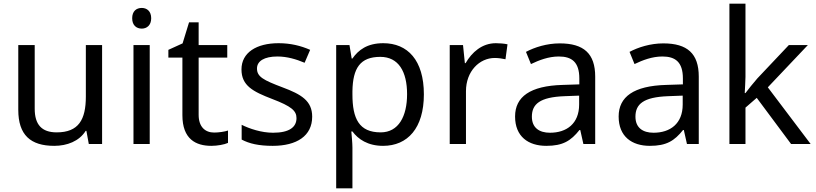

<svg xmlns="http://www.w3.org/2000/svg" viewBox="-20 -780 4420 1040"><path d="M533 -536H445V-257C445 -132 406 -63 287 -63C206 -63 168 -105 168 -191V-536H79V-185C79 -49 145 10 274 10C343 10 409 -15 444 -71H448L461 0H533Z M748 -737C719 -737 696 -720 696 -681C696 -643 719 -625 748 -625C775 -625 799 -643 799 -681C799 -720 775 -737 748 -737ZM791 -536H703V0H791Z M1140 -62C1091 -62 1056 -93 1056 -158V-468H1211V-536H1056V-659H1004L969 -545L892 -510V-468H968V-156C968 -26 1041 10 1125 10C1157 10 1196 3 1215 -6V-73C1198 -67 1166 -62 1140 -62Z M1671 -148C1671 -234 1612 -269 1510 -307C1407 -346 1372 -364 1372 -409C1372 -449 1411 -474 1483 -474C1535 -474 1585 -459 1630 -440L1660 -510C1610 -532 1554 -546 1489 -546C1369 -546 1288 -495 1288 -404C1288 -316 1350 -284 1454 -244C1559 -204 1586 -180 1586 -140C1586 -92 1548 -61 1459 -61C1396 -61 1331 -83 1289 -104V-24C1330 -2 1382 10 1457 10C1588 10 1671 -44 1671 -148Z M2056 -546C1969 -546 1921 -509 1889 -463H1885L1873 -536H1801V240H1889V20C1889 -5 1885 -45 1883 -68H1889C1920 -26 1972 10 2055 10C2188 10 2276 -86 2276 -269C2276 -454 2188 -546 2056 -546ZM2040 -472C2139 -472 2185 -392 2185 -270C2185 -150 2139 -63 2042 -63C1925 -63 1889 -137 1889 -269V-286C1891 -411 1931 -472 2040 -472Z M2666 -546C2591 -546 2536 -497 2502 -438H2498L2488 -536H2416V0H2504V-286C2504 -394 2577 -466 2660 -466C2678 -466 2701 -463 2718 -459L2729 -540C2711 -544 2686 -546 2666 -546Z M3012 -545C2942 -545 2876 -524 2829 -499L2856 -433C2900 -454 2951 -474 3007 -474C3077 -474 3118 -444 3118 -355V-323L3027 -320C2852 -315 2770 -256 2770 -149C2770 -40 2842 10 2939 10C3029 10 3072 -17 3119 -76H3123L3140 0H3204V-365C3204 -490 3142 -545 3012 -545ZM3038 -259 3117 -262V-214C3117 -110 3049 -61 2959 -61C2901 -61 2861 -88 2861 -148C2861 -216 2904 -254 3038 -259Z M3573 -545C3503 -545 3437 -524 3390 -499L3417 -433C3461 -454 3512 -474 3568 -474C3638 -474 3679 -444 3679 -355V-323L3588 -320C3413 -315 3331 -256 3331 -149C3331 -40 3403 10 3500 10C3590 10 3633 -17 3680 -76H3684L3701 0H3765V-365C3765 -490 3703 -545 3573 -545ZM3599 -259 3678 -262V-214C3678 -110 3610 -61 3520 -61C3462 -61 3422 -88 3422 -148C3422 -216 3465 -254 3599 -259Z M4018 -363V-760H3931V0H4018V-197L4079 -250L4265 0H4371L4139 -307L4356 -536H4253L4082 -355C4064 -335 4030 -292 4018 -276H4014C4015 -301 4018 -342 4018 -363Z"/></svg>

Font: Noto Sans Miao
Style: Regular
Weight: 400
Designer: Monotype Design Team
Foundry: Monotype Imaging Inc.
Version: Version 2.003